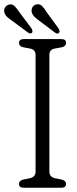

<svg xmlns="http://www.w3.org/2000/svg" viewBox="-60 -884 361 904"><path d="M172.5 -76Q172.5 -50.5 200 -44.5L231 -38.5Q251 -33 251 -18Q251 0 229 0H51.5Q29.5 0 29.5 -18Q29.5 -33.5 49 -38.5L79.5 -44.5Q107.5 -50.5 107.5 -76V-625Q107.5 -649.5 83.5 -655L49 -661.5Q29.5 -666.5 29.5 -682Q29.5 -700 51.5 -700H229Q251 -700 251 -682Q251 -666.5 231 -661.5L196 -655Q172.5 -650 172.5 -625ZM161 -825 215 -751Q224 -737.5 218 -730Q211 -721.5 199 -730.5L124 -787Q111.5 -796 102.5 -804.8Q93.5 -813.5 90 -824.5Q86.5 -838 92 -848.5Q97.5 -859 109 -862.5Q125.5 -867.5 137 -856.5Q148.5 -845.5 161 -825ZM32.5 -825 87.5 -751.5Q96 -738 91 -730Q83.5 -722.5 71.5 -731L-3.5 -786.5Q-16 -795 -25.2 -803.2Q-34.5 -811.5 -38.5 -822.5Q-43 -836 -37.2 -847Q-31.5 -858 -20.5 -861.5Q-4 -867 7.8 -856Q19.5 -845 32.5 -825Z"/></svg>

Font: Fraunces 144pt SuperSoft Light
Style: Regular
Weight: 300
Version: Version 1.000;[0bf87f6ff]